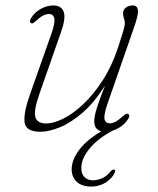

<svg xmlns="http://www.w3.org/2000/svg" viewBox="-20 -477 582 706"><path d="M451 -58Q459.5 -53.5 451.5 -40Q442 -24.5 427 -13.5Q412 -2.5 395 3Q340.5 31.5 309.8 68.8Q279 106 279 140.5Q279 163 291 174.5Q303 186 321.5 186Q338.5 186 356.2 178Q374 170 386 154Q392.5 146.5 398 146.5Q406 146.5 402.5 156Q396 175 371.5 192Q347 209 314.5 209Q281.5 209 262.8 192Q244 175 243.5 146Q243.5 110 272.5 72.5Q301.5 35 353 6Q326.5 -0.5 326.5 -31Q326.5 -42 329.8 -56.8Q333 -71.5 341.5 -96.2Q350 -121 366 -162Q326.5 -99.5 283.2 -62.2Q240 -25 199.8 -8.8Q159.5 7.5 128.5 7.5Q74 7.5 70.2 -28.2Q66.5 -64 91.5 -133.5L169 -353Q183 -392.5 179.8 -409Q176.5 -425.5 160 -425.5Q150 -425.5 139.2 -420.2Q128.5 -415 114.5 -402Q107.5 -396 103 -392.8Q98.5 -389.5 94 -392Q86 -395.5 93.5 -409Q105.5 -430.5 129 -443.8Q152.5 -457 176 -457Q205 -457 214 -434.2Q223 -411.5 204 -358L124.5 -130.5Q103 -68.5 110.2 -45.8Q117.5 -23 150 -23Q177 -23 212.8 -40.8Q248.5 -58.5 286 -93.8Q323.5 -129 357.2 -181Q391 -233 413.5 -300.5Q424.5 -334.5 430 -352.2Q435.5 -370 437.2 -378.2Q439 -386.5 439 -392Q439 -401 435.8 -409.5Q432.5 -418 432.5 -428.5Q432.5 -441.5 443.2 -449.2Q454 -457 468.5 -457Q484.5 -457 487 -440.5Q489.5 -424 474 -379.5L377 -100.5Q361.5 -57 364.2 -40.2Q367 -23.5 384.5 -23.5Q393 -23.5 404 -29Q415 -34.5 430 -48Q436.5 -53.5 441.2 -56.8Q446 -60 451 -58Z"/></svg>

Font: Fraunces 9pt Soft Thin
Style: Italic
Weight: 100
Italic angle: -16°
Version: Version 1.000;[b76b70a41]